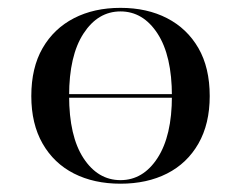

<svg xmlns="http://www.w3.org/2000/svg" viewBox="-20 -447 601 479"><path d="M105.6 -203.2V-212.1H454.8V-203.2ZM280.6 11.3Q214.5 11.3 164.5 -14.1Q114.5 -39.5 86.3 -88.7Q58.1 -137.9 58.1 -207.3Q58.1 -278.2 86.3 -327Q114.5 -375.8 164.5 -401.6Q214.5 -427.4 280.6 -427.4Q346.8 -427.4 396.8 -401.6Q446.8 -375.8 475 -327Q503.2 -278.2 503.2 -207.3Q503.2 -137.9 475 -88.7Q446.8 -39.5 396.8 -14.1Q346.8 11.3 280.6 11.3ZM280.6 2.4Q337.1 2.4 373 -52.8Q408.9 -108.1 408.9 -207.3Q408.9 -308.1 373 -363.3Q337.1 -418.5 280.6 -418.5Q224.2 -418.5 188.3 -363.3Q152.4 -308.1 152.4 -208.1Q152.4 -107.3 188.3 -52.4Q224.2 2.4 280.6 2.4Z"/></svg>

Font: Playfair 144pt SemiExpanded Medium
Style: Regular
Weight: 500
Width: 6
Designer: Claus Eggers Sørensen
Foundry: Claus Eggers Sørensen
Version: Version 2.203